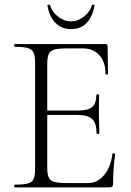

<svg xmlns="http://www.w3.org/2000/svg" viewBox="-20 -817 573 837"><path d="M457 0H44Q42 0 42 -6Q42 -12 44 -12Q82 -12 101 -17Q120 -22 126.5 -37Q133 -52 133 -81V-544Q133 -573 126.5 -587.5Q120 -602 101 -607.5Q82 -613 44 -613Q42 -613 42 -619Q42 -625 44 -625H440Q449 -625 449 -616L451 -495Q451 -492 445.5 -492Q440 -492 440 -495Q440 -547 413 -576.5Q386 -606 342 -606H273Q236 -606 217.5 -601Q199 -596 192.5 -581.5Q186 -567 186 -538V-85Q186 -57 192.5 -43Q199 -29 217.5 -24Q236 -19 273 -19H365Q405 -19 434 -54Q463 -89 470 -146Q470 -149 476 -148.5Q482 -148 482 -145Q478 -119 475.5 -82.5Q473 -46 473 -15Q473 0 457 0ZM401 -235Q401 -280 382 -298Q363 -316 315 -316H161V-335H318Q364 -335 382 -350.5Q400 -366 400 -404Q400 -406 406 -406Q412 -406 412 -404Q412 -375 411.5 -359Q411 -343 411 -325Q411 -303 412 -281.5Q413 -260 413 -235Q413 -233 407 -233Q401 -233 401 -235ZM290 -690Q249 -690 222.5 -716.5Q196 -743 187 -792Q186 -796 191.5 -796.5Q197 -797 198 -795Q206 -766 232.5 -745Q259 -724 290 -724Q320 -724 346.5 -745Q373 -766 381 -795Q382 -797 387.5 -796.5Q393 -796 392 -792Q383 -743 357 -716.5Q331 -690 290 -690Z"/></svg>

Font: Cormorant Infant Light
Style: Regular
Weight: 300
Designer: Christian Thalmann (Catharsis Fonts)
Foundry: Catharsis Fonts
Version: Version 4.001